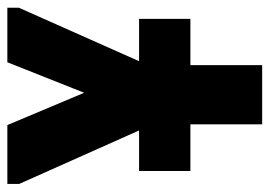

<svg xmlns="http://www.w3.org/2000/svg" viewBox="-128 -382 750 535"><g transform="rotate(-90 247.5 -115.0)"><path d="M38 -103H151L2 -437V-470H166L256 -256L341 -470H493V-438L344 -103H462V40H333V240H168V40H38Z"/></g></svg>

Font: Tilda Sans Black
Style: Regular
Weight: 900
Designer: ParaType Ltd
Foundry: ParaType Ltd
Version: Version 1.009